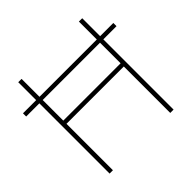

<svg xmlns="http://www.w3.org/2000/svg" viewBox="-177 -887 1061 1061"><g transform="rotate(-45 353.0 -357.0)"><path d="M103 0V-549H0V-574H103V-714H129V-574H577V-714H603V-574H706V-549H603V0H577V-363H129V0ZM129 -388H577V-549H129Z"/></g></svg>

Font: Noto Sans Oriya Thin
Style: Regular
Weight: 100
Designer: Amélie Bonet and Sol Matas
Foundry: Google LLC
Version: Version 2.006; ttfautohint (v1.8.4.7-5d5b)